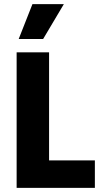

<svg xmlns="http://www.w3.org/2000/svg" viewBox="-20 -915 492 935"><path d="M61 0V-660H219V0ZM91 0V-134H442V0ZM190 -725H71L138 -895H291Z"/></svg>

Font: Bricolage Grotesque SemiCondensed ExtraBold
Style: Regular
Weight: 800
Width: 4
Designer: Mathieu Triay
Foundry: Atelier Triay
Version: Version 1.001;gftools[0.9.33.dev8+g029e19f]